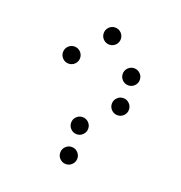

<svg xmlns="http://www.w3.org/2000/svg" viewBox="-116 -754 779 826"><g transform="rotate(20 273.5 -341.5)"><path d="M312.5 -615.2Q312.5 -599.1 301 -587.6Q289.6 -576.2 273.4 -576.2Q257.3 -576.2 245.8 -587.6Q234.4 -599.1 234.4 -615.2Q234.4 -631.3 245.8 -642.8Q257.3 -654.3 273.4 -654.3Q289.6 -654.3 301 -642.8Q312.5 -631.3 312.5 -615.2ZM449.2 -478.5Q449.2 -462.4 437.7 -450.9Q426.3 -439.5 410.2 -439.5Q394 -439.5 382.6 -450.9Q371.1 -462.4 371.1 -478.5Q371.1 -494.6 382.6 -506.1Q394 -517.6 410.2 -517.6Q426.3 -517.6 437.7 -506.1Q449.2 -494.6 449.2 -478.5ZM312.5 -68.4Q312.5 -52.2 301 -40.8Q289.6 -29.3 273.4 -29.3Q257.3 -29.3 245.8 -40.8Q234.4 -52.2 234.4 -68.4Q234.4 -84.5 245.8 -95.9Q257.3 -107.4 273.4 -107.4Q289.6 -107.4 301 -95.9Q312.5 -84.5 312.5 -68.4ZM312.5 -205.1Q312.5 -189 301 -177.5Q289.6 -166 273.4 -166Q257.3 -166 245.8 -177.5Q234.4 -189 234.4 -205.1Q234.4 -221.2 245.8 -232.7Q257.3 -244.1 273.4 -244.1Q289.6 -244.1 301 -232.7Q312.5 -221.2 312.5 -205.1ZM449.2 -341.8Q449.2 -325.7 437.7 -314.2Q426.3 -302.7 410.2 -302.7Q394 -302.7 382.6 -314.2Q371.1 -325.7 371.1 -341.8Q371.1 -357.9 382.6 -369.4Q394 -380.9 410.2 -380.9Q426.3 -380.9 437.7 -369.4Q449.2 -357.9 449.2 -341.8ZM175.8 -478.5Q175.8 -462.4 164.3 -450.9Q152.8 -439.5 136.7 -439.5Q120.6 -439.5 109.1 -450.9Q97.7 -462.4 97.7 -478.5Q97.7 -494.6 109.1 -506.1Q120.6 -517.6 136.7 -517.6Q152.8 -517.6 164.3 -506.1Q175.8 -494.6 175.8 -478.5Z"/></g></svg>

Font: DatDot Light
Style: Regular
Weight: 300
Designer: GGBot
Version: 1.00